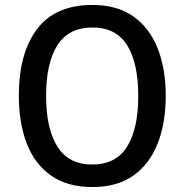

<svg xmlns="http://www.w3.org/2000/svg" viewBox="-20 -745 744 775"><path d="M649 -358Q649 -249 616.5 -166Q584 -83 518.5 -36.5Q453 10 353 10Q251 10 185 -37Q119 -84 87.5 -167Q56 -250 56 -359Q56 -530 129.5 -627.5Q203 -725 353 -725Q453 -725 518.5 -678.5Q584 -632 616.5 -549.5Q649 -467 649 -358ZM166 -358Q166 -226 211.5 -153.5Q257 -81 352 -81Q448 -81 493 -153Q538 -225 538 -358Q538 -490 493.5 -562Q449 -634 353 -634Q257 -634 211.5 -562Q166 -490 166 -358Z"/></svg>

Font: Noto Sans Gujarati UI SemiCondensed Medium
Style: Regular
Weight: 500
Width: 4
Designer: Jelle Bosma - Monotype Design Team, Universal Thirst
Foundry: Monotype Imaging Inc.
Version: Version 2.106; ttfautohint (v1.8.4.7-5d5b)